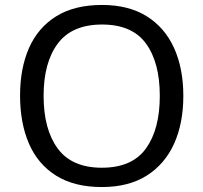

<svg xmlns="http://www.w3.org/2000/svg" viewBox="-20 -745 821 775"><path d="M720 -358Q720 -247 682.5 -164.5Q645 -82 572 -36Q499 10 391 10Q280 10 206.5 -36Q133 -82 97 -165Q61 -248 61 -359Q61 -469 97 -551Q133 -633 206.5 -679Q280 -725 392 -725Q499 -725 572 -679.5Q645 -634 682.5 -551.5Q720 -469 720 -358ZM156 -358Q156 -223 213 -145.5Q270 -68 391 -68Q513 -68 569 -145.5Q625 -223 625 -358Q625 -493 569 -569.5Q513 -646 392 -646Q271 -646 213.5 -569.5Q156 -493 156 -358Z"/></svg>

Font: Noto Kufi Arabic
Style: Regular
Weight: 400
Designer: Monotype Design Team, David Williams, Khaled Hosny
Foundry: Google LLC
Version: Version 2.109; ttfautohint (v1.8.4.7-5d5b)